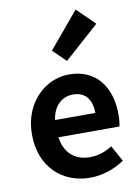

<svg xmlns="http://www.w3.org/2000/svg" viewBox="-100 -990 781 1071"><g transform="rotate(-10 290.5 -455.0)"><path d="M323 14C392 14 463 -10 518 -48L468 -138C428 -113 388 -99 342 -99C259 -99 199 -147 187 -239H532C536 -252 539 -279 539 -307C539 -461 459 -574 305 -574C172 -574 44 -461 44 -280C44 -95 166 14 323 14ZM185 -337C196 -418 248 -460 307 -460C379 -460 413 -412 413 -337ZM308 -650 505 -826 405 -924 235 -721Z"/></g></svg>

Font: Source Han Sans JP
Style: Bold
Weight: 700
Designer: Ryoko NISHIZUKA 西塚涼子 (kana, bopomofo & ideographs); Paul D. Hunt (Latin, Greek & Cyrillic); Sandoll Communications 산돌커뮤니
Foundry: Adobe
Version: Version 2.002;hotconv 1.0.116;makeotfexe 2.5.65601